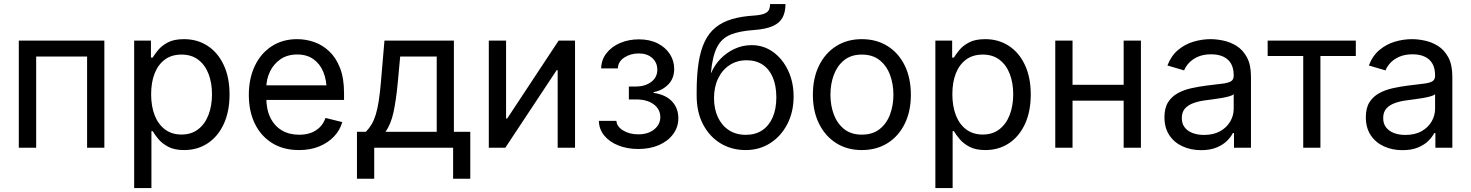

<svg xmlns="http://www.w3.org/2000/svg" viewBox="-20 -748 7448 972"><path d="M508.3 -542.5V0H420.9V-461.9H163.1V0H75.2V-542.5Z M659.2 204.1V-542.5H744.1V-456.5H752.9Q762.7 -472.7 780.3 -494.4Q797.9 -516.1 829.1 -533Q860.4 -549.8 911.6 -549.8Q979.5 -549.8 1031.5 -515.6Q1083.5 -481.4 1112.8 -418.5Q1142.1 -355.5 1142.1 -270Q1142.1 -184.1 1113 -120.8Q1084 -57.6 1032 -22.9Q980 11.7 912.1 11.7Q862.3 11.7 830.8 -5.4Q799.3 -22.5 781.2 -44.7Q763.2 -66.9 752.9 -84H746.6V204.1ZM898.9 -66.9Q949.2 -66.9 983.6 -93.8Q1018.1 -120.6 1035.6 -166.7Q1053.2 -212.9 1053.2 -271Q1053.2 -328.1 1035.9 -373.5Q1018.6 -418.9 984.1 -445.3Q949.7 -471.7 898.9 -471.7Q848.6 -471.7 814.5 -446.3Q780.3 -420.9 762.7 -376Q745.1 -331.1 745.1 -271Q745.1 -210.4 762.9 -164.6Q780.8 -118.7 815.2 -92.8Q849.6 -66.9 898.9 -66.9Z M1494.1 11.7Q1415 11.7 1358.2 -23.4Q1301.3 -58.6 1270.5 -121.3Q1239.7 -184.1 1239.7 -267.1Q1239.7 -350.6 1270 -414.3Q1300.3 -478 1355.5 -513.9Q1410.6 -549.8 1484.4 -549.8Q1528.8 -549.8 1571 -534.9Q1613.3 -520 1647.5 -487.5Q1681.6 -455.1 1701.7 -403.1Q1721.7 -351.1 1721.7 -277.3V-242.2H1297.9V-315.9H1674.3L1633.8 -289.1Q1633.8 -342.8 1616.7 -384Q1599.6 -425.3 1566.4 -448.7Q1533.2 -472.2 1484.4 -472.2Q1435.1 -472.2 1400.1 -448.2Q1365.2 -424.3 1346.7 -385.5Q1328.1 -346.7 1328.1 -301.8V-253.9Q1328.1 -193.8 1348.9 -151.9Q1369.6 -109.9 1407 -87.9Q1444.3 -65.9 1494.6 -65.9Q1527.3 -65.9 1553.7 -75.4Q1580.1 -85 1599.1 -104Q1618.2 -123 1627.9 -150.9L1712.9 -129.9Q1700.7 -87.9 1670.2 -56.2Q1639.6 -24.4 1595 -6.3Q1550.3 11.7 1494.1 11.7Z M1787.1 156.7V-80.6H1832Q1848.6 -97.7 1860.8 -117.9Q1873 -138.2 1881.8 -166.3Q1890.6 -194.3 1897 -234.1Q1903.3 -273.9 1908.2 -330.1L1926.3 -542.5H2277.8V-80.6H2360.8V156.7H2273.9V0H1874.5V156.7ZM1931.2 -80.6H2190.9V-461.9H2005.9L1993.7 -330.1Q1985.8 -244.1 1972.4 -181.2Q1959 -118.2 1931.2 -80.6Z M2891.1 0H2803.2V-392.6H2797.9L2538.1 0H2454.6V-542.5H2542V-148.4H2547.9L2808.1 -542.5H2891.1Z M3211.4 6.3Q3156.7 6.3 3111.6 -11.2Q3066.4 -28.8 3039.6 -61Q3012.7 -93.3 3011.7 -136.2H3100.6Q3102.5 -106.9 3134.8 -87.4Q3167 -67.9 3211.4 -67.9Q3260.7 -67.9 3291.7 -92.8Q3322.8 -117.7 3322.8 -155.3Q3322.8 -194.8 3289.6 -219.7Q3256.3 -244.6 3199.7 -244.6H3163.6V-310.1H3199.7Q3246.1 -310.1 3276.9 -333.3Q3307.6 -356.4 3307.6 -395Q3307.6 -431.6 3281.7 -454.6Q3255.9 -477.5 3213.9 -477.5Q3172.4 -477.5 3140.6 -456.8Q3108.9 -436 3107.9 -401.9H3023.4Q3024.4 -445.8 3050.5 -479Q3076.7 -512.2 3119.6 -530.5Q3162.6 -548.8 3214.4 -548.8Q3269 -548.8 3309.1 -528.6Q3349.1 -508.3 3371.1 -474.4Q3393.1 -440.4 3393.1 -398.9Q3393.1 -351.1 3363.3 -320.6Q3333.5 -290 3289.1 -281.7V-277.8Q3350.6 -268.6 3382.3 -234.4Q3414.1 -200.2 3414.1 -149.4Q3414.1 -104.5 3387.9 -69.1Q3361.8 -33.7 3316.2 -13.7Q3270.5 6.3 3211.4 6.3Z M3754.9 11.7Q3684.6 11.7 3628.7 -21.7Q3572.8 -55.2 3539.8 -117.2Q3506.8 -179.2 3506.8 -264.6V-283.2Q3506.8 -367.7 3516.6 -430.4Q3526.4 -493.2 3547.4 -537.1Q3568.4 -581.1 3602.5 -608.9Q3636.7 -636.7 3685.3 -651.1Q3733.9 -665.5 3798.8 -669.4Q3831.5 -671.9 3848.9 -678.7Q3866.2 -685.5 3872.3 -697.5Q3878.4 -709.5 3878.4 -727.5H3956.5Q3956.5 -687 3941.7 -659.2Q3926.8 -631.3 3892.1 -616Q3857.4 -600.6 3798.8 -596.2Q3725.1 -591.3 3679.4 -573Q3633.8 -554.7 3610.4 -509.8Q3586.9 -464.8 3579.1 -379.9H3581.1Q3596.2 -417 3626.2 -448.7Q3656.2 -480.5 3697.3 -500Q3738.3 -519.5 3785.2 -519.5Q3845.2 -519.5 3893.1 -485.4Q3940.9 -451.2 3969.2 -392.3Q3997.6 -333.5 3997.6 -259.3Q3997.6 -182.1 3966.3 -120.8Q3935.1 -59.6 3880.1 -23.9Q3825.2 11.7 3754.9 11.7ZM3755.9 -65.4Q3804.2 -65.4 3838.6 -88.4Q3873 -111.3 3891.6 -153.8Q3910.2 -196.3 3910.2 -254.9Q3910.2 -313.5 3892.6 -355.5Q3875 -397.5 3841.3 -420.2Q3807.6 -442.9 3759.8 -442.9Q3710.9 -442.9 3673.6 -418.5Q3636.2 -394 3615.5 -350.8Q3594.7 -307.6 3594.7 -251Q3594.7 -197.3 3614 -155.3Q3633.3 -113.3 3669.4 -89.4Q3705.6 -65.4 3755.9 -65.4Z M4342.8 11.7Q4269 11.7 4213.4 -23.4Q4157.7 -58.6 4126.5 -121.6Q4095.2 -184.6 4095.2 -268.1Q4095.2 -353 4126.5 -416.3Q4157.7 -479.5 4213.4 -514.6Q4269 -549.8 4342.8 -549.8Q4417.5 -549.8 4473.4 -514.6Q4529.3 -479.5 4560.3 -416.3Q4591.3 -353 4591.3 -268.1Q4591.3 -184.6 4560.3 -121.6Q4529.3 -58.6 4473.4 -23.4Q4417.5 11.7 4342.8 11.7ZM4342.8 -66.4Q4397.5 -66.4 4432.9 -94.2Q4468.3 -122.1 4485.6 -168Q4502.9 -213.9 4502.9 -268.1Q4502.9 -322.8 4485.6 -369.1Q4468.3 -415.5 4432.9 -443.6Q4397.5 -471.7 4342.8 -471.7Q4289.1 -471.7 4253.9 -443.6Q4218.8 -415.5 4201.4 -369.4Q4184.1 -323.2 4184.1 -268.1Q4184.1 -213.9 4201.4 -168Q4218.8 -122.1 4253.9 -94.2Q4289.1 -66.4 4342.8 -66.4Z M4715.3 204.1V-542.5H4800.3V-456.5H4809.1Q4818.8 -472.7 4836.4 -494.4Q4854 -516.1 4885.3 -533Q4916.5 -549.8 4967.8 -549.8Q5035.6 -549.8 5087.6 -515.6Q5139.6 -481.4 5168.9 -418.5Q5198.2 -355.5 5198.2 -270Q5198.2 -184.1 5169.2 -120.8Q5140.1 -57.6 5088.1 -22.9Q5036.1 11.7 4968.3 11.7Q4918.5 11.7 4887 -5.4Q4855.5 -22.5 4837.4 -44.7Q4819.3 -66.9 4809.1 -84H4802.7V204.1ZM4955.1 -66.9Q5005.4 -66.9 5039.8 -93.8Q5074.2 -120.6 5091.8 -166.7Q5109.4 -212.9 5109.4 -271Q5109.4 -328.1 5092 -373.5Q5074.7 -418.9 5040.3 -445.3Q5005.9 -471.7 4955.1 -471.7Q4904.8 -471.7 4870.6 -446.3Q4836.4 -420.9 4818.8 -376Q4801.3 -331.1 4801.3 -271Q4801.3 -210.4 4819.1 -164.6Q4836.9 -118.7 4871.3 -92.8Q4905.8 -66.9 4955.1 -66.9Z M5688.5 -318.8V-238.3H5389.2V-318.8ZM5409.7 -542.5V0H5322.3V-542.5ZM5755.9 -542.5V0H5668.5V-542.5Z M6060.1 12.2Q6008.8 12.2 5966.6 -7.1Q5924.3 -26.4 5899.7 -63.7Q5875 -101.1 5875 -154.3Q5875 -201.2 5893.3 -230.2Q5911.6 -259.3 5942.4 -276.1Q5973.1 -293 6010.7 -301.3Q6048.3 -309.6 6086.4 -314.5Q6135.3 -320.8 6165.8 -324.2Q6196.3 -327.6 6210.9 -335.9Q6225.6 -344.2 6225.6 -364.3V-367.2Q6225.6 -400.9 6212.9 -424.3Q6200.2 -447.8 6174.6 -460.4Q6148.9 -473.1 6111.3 -473.1Q6072.8 -473.1 6044.9 -460.9Q6017.1 -448.7 5999.8 -430.2Q5982.4 -411.6 5974.6 -391.6L5890.1 -416.5Q5909.2 -465.8 5943.8 -494.9Q5978.5 -523.9 6021.7 -536.9Q6064.9 -549.8 6108.9 -549.8Q6138.2 -549.8 6173.3 -542.5Q6208.5 -535.2 6240.2 -515.4Q6272 -495.6 6292.5 -458Q6313 -420.4 6313 -359.4V0H6227.1V-74.2H6221.2Q6211.9 -55.2 6191.9 -35.2Q6171.9 -15.1 6139.4 -1.5Q6106.9 12.2 6060.1 12.2ZM6075.2 -64.9Q6124 -64.9 6157.5 -84Q6190.9 -103 6208.3 -133.3Q6225.6 -163.6 6225.6 -197.3V-271.5Q6220.2 -265.1 6202.6 -260.3Q6185.1 -255.4 6162.4 -251.5Q6139.6 -247.6 6117.9 -244.9Q6096.2 -242.2 6082.5 -240.2Q6051.3 -236.3 6023.7 -226.8Q5996.1 -217.3 5979.5 -199.2Q5962.9 -181.2 5962.9 -149.9Q5962.9 -122.1 5977.3 -103.3Q5991.7 -84.5 6017.1 -74.7Q6042.5 -64.9 6075.2 -64.9Z M6577.6 0V-464.4H6397.5V-542.5H6843.8V-464.4H6664.6V0Z M7079.6 12.2Q7028.3 12.2 6986.1 -7.1Q6943.8 -26.4 6919.2 -63.7Q6894.5 -101.1 6894.5 -154.3Q6894.5 -201.2 6912.8 -230.2Q6931.2 -259.3 6961.9 -276.1Q6992.7 -293 7030.3 -301.3Q7067.9 -309.6 7106 -314.5Q7154.8 -320.8 7185.3 -324.2Q7215.8 -327.6 7230.5 -335.9Q7245.1 -344.2 7245.1 -364.3V-367.2Q7245.1 -400.9 7232.4 -424.3Q7219.7 -447.8 7194.1 -460.4Q7168.5 -473.1 7130.9 -473.1Q7092.3 -473.1 7064.5 -460.9Q7036.6 -448.7 7019.3 -430.2Q7002 -411.6 6994.1 -391.6L6909.7 -416.5Q6928.7 -465.8 6963.4 -494.9Q6998 -523.9 7041.3 -536.9Q7084.5 -549.8 7128.4 -549.8Q7157.7 -549.8 7192.9 -542.5Q7228 -535.2 7259.8 -515.4Q7291.5 -495.6 7312 -458Q7332.5 -420.4 7332.5 -359.4V0H7246.6V-74.2H7240.7Q7231.4 -55.2 7211.4 -35.2Q7191.4 -15.1 7158.9 -1.5Q7126.5 12.2 7079.6 12.2ZM7094.7 -64.9Q7143.6 -64.9 7177 -84Q7210.4 -103 7227.8 -133.3Q7245.1 -163.6 7245.1 -197.3V-271.5Q7239.7 -265.1 7222.2 -260.3Q7204.6 -255.4 7181.9 -251.5Q7159.2 -247.6 7137.5 -244.9Q7115.7 -242.2 7102.1 -240.2Q7070.8 -236.3 7043.2 -226.8Q7015.6 -217.3 6999 -199.2Q6982.4 -181.2 6982.4 -149.9Q6982.4 -122.1 6996.8 -103.3Q7011.2 -84.5 7036.6 -74.7Q7062 -64.9 7094.7 -64.9Z"/></svg>

Font: Inter 16pt
Style: Regular
Weight: 400
Version: Version 4.001;git-66647c0bb